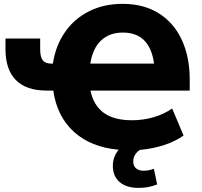

<svg xmlns="http://www.w3.org/2000/svg" viewBox="-20 -750 1026 973"><path d="M437.5 -427.7H760.7Q739.3 -585 602.5 -585Q535.2 -585 492.7 -545.4Q450.2 -505.9 437.5 -427.7ZM7.8 -554.7H183.6V-501Q183.6 -460.9 196.8 -444.3Q210 -427.7 239.3 -427.7H248Q261.7 -518.6 309.1 -586.9Q356.4 -655.3 431.2 -692.9Q505.9 -730.5 601.6 -730.5Q707 -730.5 783.7 -683.1Q860.4 -635.7 900.9 -548.8Q941.4 -461.9 941.4 -347.7V-291H438.5Q454.1 -215.8 505.9 -178.2Q557.6 -140.6 648.4 -140.6Q705.1 -140.6 757.8 -155.8Q810.5 -170.9 852.5 -200.2L910.2 -63.5Q870.1 -34.2 812 -15.1Q753.9 3.9 688.5 9.8Q655.3 32.2 655.3 69.3Q655.3 90.8 669.4 103Q683.6 115.2 707 115.2Q733.4 115.2 759.8 105.5L776.4 184.6Q751 194.3 730 198.2Q709 202.1 681.6 202.1Q620.1 202.1 585.9 172.4Q551.8 142.6 551.8 89.8Q551.8 45.9 581.1 8.8Q440.4 -3.9 354.5 -82Q268.6 -160.2 250 -291H216.8Q112.3 -291 60.1 -344.7Q7.8 -398.4 7.8 -500Z"/></svg>

Font: Min Sans Black
Style: Regular
Weight: 900
Designer: Jinseong-Kim, NotoSansCJK, Nunito
Foundry: Jinseong-Kim
Version: Version 1.000